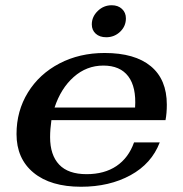

<svg xmlns="http://www.w3.org/2000/svg" viewBox="-20 -702 698 732"><path d="M171 -179Q171 -111 205.5 -74.5Q240 -38 310 -38Q378 -38 424 -69Q470 -100 491 -159H589Q558 -78 477.5 -34Q397 10 289 10Q173 10 108 -43.5Q43 -97 43 -191Q43 -279 86.5 -349.5Q130 -420 206.5 -460Q283 -500 379 -500Q494 -500 555 -449.5Q616 -399 616 -303Q616 -270 611 -244H176Q171 -209 171 -179ZM188 -292H495Q500 -370 469 -411Q438 -452 374 -452Q310 -452 261 -408.5Q212 -365 188 -292ZM330 -609Q330 -638 352.5 -660Q375 -682 406 -682Q430 -682 445 -668Q460 -654 460 -632Q460 -602 438 -581Q416 -560 385 -560Q360 -560 345 -573.5Q330 -587 330 -609Z"/></svg>

Font: Fahkwang SemiBold
Style: Italic
Weight: 600
Italic angle: -10°
Version: Version 1.000; ttfautohint (v1.6)